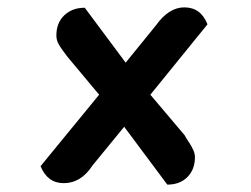

<svg xmlns="http://www.w3.org/2000/svg" viewBox="-20 -498 682 521"><path d="M481 -131Q484 -125 492 -113Q509 -88 509 -72Q509 -38 488.5 -17.5Q468 3 434 3L317 -154L231 -49Q200 -1 153 -1Q109 -1 90 -47L249 -241L163 -344Q158 -351 150 -361.5Q142 -372 137.5 -381.5Q133 -391 133 -402Q133 -436 154.5 -456.5Q176 -477 210 -477L321 -328L403 -429Q438 -478 480 -478Q525 -478 543 -432L388 -241Z"/></svg>

Font: Sansita Black
Style: Regular
Weight: 900
Designer: Pablo Cosgaya
Foundry: Omnibus-Type
Version: Version 1.006; ttfautohint (v1.5)